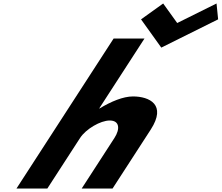

<svg xmlns="http://www.w3.org/2000/svg" viewBox="-20 -1081 1271 1101"><path d="M74.5 0H251.5L439.3 -290C472.4 -341 556.1 -390 609.1 -390C666.1 -390 669.4 -341 636.3 -290L448.5 0H625.5L844.4 -338C937.1 -481 836.5 -528 742.5 -528C686.5 -528 616.7 -499 550.8 -459H548.8L808.5 -860H631.5ZM1230.8 -970 1221.7 -1061 996.2 -949 915.7 -1061 788.8 -970 904.9 -808Z"/></svg>

Font: Hussar
Style: BdWodka
Weight: 700
Foundry: Cannot Into Space Fonts
Version: Version 2.00